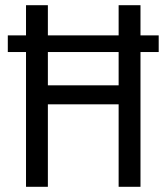

<svg xmlns="http://www.w3.org/2000/svg" viewBox="-20 -718 640 738"><path d="M436 -317H164V0H80V-518H10V-582H80V-698H164V-582H436V-698H520V-582H590V-518H520V0H436ZM436 -390V-518H164V-390Z"/></svg>

Font: IBM Plex Mono
Style: Regular
Weight: 400
Monospace: yes
Designer: Mike Abbink, Paul van der Laan, Pieter van Rosmalen
Foundry: Bold Monday
Version: Version 2.3